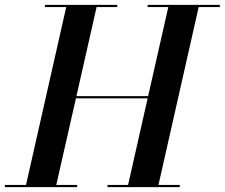

<svg xmlns="http://www.w3.org/2000/svg" viewBox="-61 -770 924 790"><path d="M-41 -9H46L211.5 -741H124V-750H421.5V-741H336.5L253.5 -374.5H548.5L631.5 -741H546.5V-750H843.5V-741H756.5L591 -9H678.5V0H381.5V-9H466L546.5 -365.5H251.5L170.5 -9H256.5V0H-41Z"/></svg>

Font: Bodoni* 24pt Medium
Style: Italic
Weight: 500
Italic angle: -13°
Version: Version 2.3